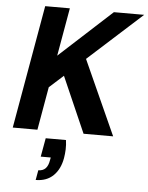

<svg xmlns="http://www.w3.org/2000/svg" viewBox="-63 -751 837 1086"><g transform="rotate(5 355.5 -208.0)"><path d="M26 0 149 -700H289L241 -427L539 -700H711L405 -423L596 0H428L289 -317L209 -245L166 0ZM181 284 191 228Q217 228 232 212.5Q247 197 252 165L255 150H198L217 44H332Q336 71 335 97Q334 123 330 146Q319 210 281 247Q243 284 181 284Z"/></g></svg>

Font: DM Sans 12pt ExtraBold
Style: Italic
Weight: 800
Italic angle: -10°
Version: Version 4.004;gftools[0.9.30]